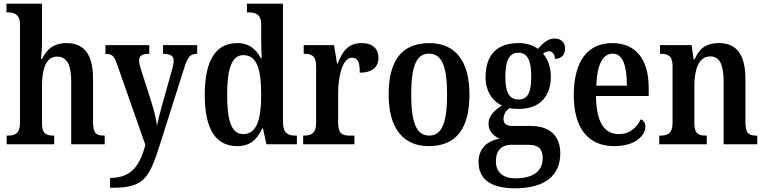

<svg xmlns="http://www.w3.org/2000/svg" viewBox="-20 -780 4137 1038"><path d="M16 0H273V-47H270C232 -47 207 -55 207 -113V-315C207 -406 228 -474 289 -474C345 -474 365 -424 365 -338V0H546V-47H544C504 -47 483 -56 483 -118V-353C483 -488 434 -547 340 -547C271 -547 232 -513 207 -461H202C203 -471 207 -520 207 -560V-760H15V-713H24C52 -713 88 -705 88 -649V-117C88 -56 59 -47 22 -47H16Z M575 182V235H588C755 235 786 189 846 -3L977 -416C995 -475 1011 -489 1044 -489H1046V-536H861V-489H865C901 -487 919 -479 919 -452C919 -436 914 -415 909 -399L854 -204C845 -170 835 -134 829 -100C825 -131 815 -177 797 -233L744 -399C737 -420 732 -439 732 -453C732 -476 746 -489 784 -489H787V-536H550V-488H554C583 -488 596 -480 611 -438L766 4C736 113 692 182 575 182Z M1263 10C1331 10 1371 -26 1397 -85H1402L1420 0H1585V-47H1578C1538 -47 1510 -59 1510 -119V-760H1315V-713H1322C1360 -713 1392 -705 1392 -647V-575C1392 -539 1393 -497 1395 -464H1391C1366 -512 1328 -547 1263 -547C1150 -547 1087 -460 1087 -267C1087 -75 1150 10 1263 10ZM1295 -55C1232 -55 1208 -125 1208 -267C1208 -406 1232 -482 1295 -482C1369 -482 1392 -406 1392 -268C1392 -132 1367 -55 1295 -55Z M1619 0H1896V-47H1870C1835 -47 1808 -55 1808 -114V-278C1808 -359 1829 -468 1883 -468C1916 -468 1925 -442 1925 -387C1991 -387 2026 -416 2026 -467C2026 -515 1997 -547 1934 -547C1863 -547 1831 -503 1806 -437H1802L1786 -536H1622V-489H1625C1663 -489 1689 -480 1689 -421V-119C1689 -56 1661 -47 1622 -47H1619Z M2298 10C2443 10 2518 -81 2518 -269C2518 -457 2436 -547 2301 -547C2156 -547 2081 -457 2081 -269C2081 -81 2164 10 2298 10ZM2300 -47C2229 -47 2203 -123 2203 -269C2203 -415 2228 -490 2299 -490C2372 -490 2397 -415 2397 -269C2397 -123 2372 -47 2300 -47Z M2764 238C2930 238 3009 166 3009 49C3009 -37 2961 -99 2849 -99H2751C2720 -99 2702 -110 2702 -137C2702 -164 2718 -185 2734 -195C2745 -193 2771 -191 2784 -191C2903 -191 2958 -264 2958 -366C2958 -424 2939 -462 2916 -490C2925 -497 2936 -503 2949 -503C2965 -503 2980 -486 2980 -462C3020 -462 3035 -488 3035 -517C3035 -547 3016 -572 2979 -572C2938 -572 2910 -540 2888 -516C2862 -535 2828 -547 2784 -547C2662 -547 2605 -479 2605 -362C2605 -289 2641 -233 2694 -210C2652 -183 2621 -153 2621 -112C2621 -67 2652 -43 2681 -30C2616 -20 2567 22 2567 96C2567 187 2632 238 2764 238ZM2782 -242C2731 -242 2712 -286 2712 -364C2712 -446 2730 -495 2782 -495C2835 -495 2852 -448 2852 -365C2852 -285 2836 -242 2782 -242ZM2766 184C2696 184 2661 148 2661 92C2661 21 2705 3 2743 3H2839C2888 3 2914 23 2914 74C2914 139 2872 184 2766 184Z M3300 10C3418 10 3469 -49 3469 -96C3469 -117 3458 -130 3444 -135C3424 -91 3385 -55 3326 -55C3247 -55 3204 -118 3202 -261H3487V-306C3487 -464 3413 -547 3291 -547C3158 -547 3082 -452 3082 -264C3082 -90 3158 10 3300 10ZM3369 -317H3204C3207 -429 3238 -490 3293 -490C3348 -490 3369 -422 3369 -317Z M3544 0H3801V-47H3796C3758 -47 3734 -55 3734 -113V-315C3734 -398 3754 -475 3820 -475C3874 -475 3892 -424 3892 -338V0H4074V-47H4070C4031 -47 4010 -56 4010 -118V-353C4010 -488 3959 -547 3868 -547C3804 -547 3764 -525 3735 -459H3730L3719 -536H3548V-489H3552C3590 -489 3616 -480 3616 -423V-117C3616 -56 3588 -47 3549 -47H3544Z"/></svg>

Font: Noto Serif Bengali Condensed SemiBold
Style: Regular
Weight: 600
Width: 3
Designer: Juan Bruce, Universal Thirst, Indian Type Foundry and the Monotype Design Team.
Foundry: Monotype Imaging Inc.
Version: Version 2.003